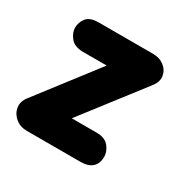

<svg xmlns="http://www.w3.org/2000/svg" viewBox="-125 -671 805 800"><g transform="rotate(30 277.0 -270.5)"><path d="M98.5 0Q65.5 0 43 -18.8Q20.5 -37.5 16 -65Q11.5 -92.5 32 -118.5L250 -402H137.5Q95.5 -402 76.2 -425.5Q57 -449 57 -473.5Q57 -498.5 73.2 -519.8Q89.5 -541 132.5 -541H393.5Q425.5 -541 447.5 -523.5Q469.5 -506 473.5 -479.8Q477.5 -453.5 456 -426.5L234 -139H353.5Q394.5 -139 413 -115.5Q431.5 -92 431.5 -67.5Q431.5 -35.5 412.8 -17.8Q394 0 356 0Z"/></g></svg>

Font: Edu SA Hand Cursive
Style: Regular
Weight: 400
Designer: Tina and Corey Anderson, Eben Sorkin, Mirko Velimirovic
Foundry: Google for Education
Version: Version 2.000